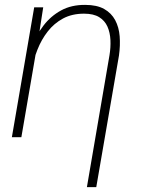

<svg xmlns="http://www.w3.org/2000/svg" viewBox="-20 -558 575 781"><path d="M138.2 -414.6 66.9 0H28.3L119.1 -528.3H155.8ZM107.9 -272.5H83.5Q91.8 -321.8 109.9 -368.9Q127.9 -416 157.2 -454.3Q186.5 -492.7 228.5 -515.6Q270.5 -538.6 326.7 -538.1Q374 -538.1 403.6 -521.5Q433.1 -504.9 448.5 -476.1Q463.9 -447.3 466.8 -410.2Q469.7 -373 463.9 -332L371.6 203.1H333.5L425.3 -333Q430.7 -365.2 429.2 -395.5Q427.7 -425.8 417 -450Q406.2 -474.1 383.3 -488.3Q360.4 -502.4 321.8 -502.4Q272.9 -502.4 236.3 -482.7Q199.7 -462.9 174.1 -429.9Q148.4 -397 132.3 -356Q116.2 -314.9 107.9 -272.5Z"/></svg>

Font: Roboto ExtraLight
Style: Italic
Weight: 250
Designer: Christian Robertson
Foundry: Google
Version: Version 3.009; 2024